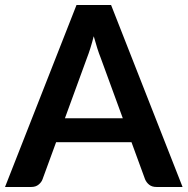

<svg xmlns="http://www.w3.org/2000/svg" viewBox="-27 -743 746 763"><path d="M461 -273 373 -513.5Q366.5 -529.5 359.5 -551.5Q352.5 -573.5 345.5 -599Q339 -573.5 332 -551.2Q325 -529 318.5 -512.5L231 -273ZM698.5 0H594.5Q577 0 566 -8.8Q555 -17.5 549.5 -30.5L495.5 -178H196L142 -30.5Q138 -19 126.5 -9.5Q115 0 97.5 0H-7L277 -723H414.5Z"/></svg>

Font: Lato 2
Style: Bold
Weight: 700
Designer: Lukasz Dziedzic with Adam Twardoch and Botio Nikoltchev
Foundry: tyPoland Lukasz Dziedzic
Version: Version 2.015; 2015-08-06; http://www.latofonts.com/